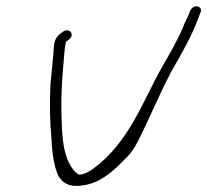

<svg xmlns="http://www.w3.org/2000/svg" viewBox="-20 -592 669 620"><path d="M154 -442C152 -406 147 -363 143 -321C140 -265 141 -198 146 -146C148 -100 154 -56 168 -25C180 -4 202 19 266 3C313 -9 353 -46 382 -77C402 -95 414 -114 425 -135C461 -206 495 -288 532 -359C564 -414 601 -478 622 -538L627 -551C629 -556 630 -560 628 -564C621 -577 601 -573 594 -557L589 -544C585 -535 578 -522 571 -504C553 -461 525 -413 500 -370C441 -264 396 -132 282 -48C270 -39 252 -28 235 -28C230 -31 222 -36 216 -45C178 -94 180 -174 178 -243C178 -295 181 -348 186 -398C188 -423 189 -439 193 -457C199 -462 209 -467 211 -476C213 -485 207 -494 197 -494C192 -494 188 -493 184 -490C167 -479 156 -468 154 -442Z"/></svg>

Font: Stray Cat
Style: SuExtObl
Weight: 400
Version: Version 1.0